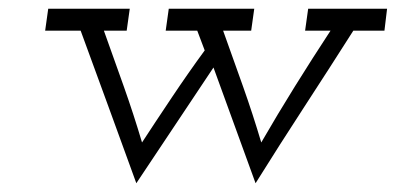

<svg xmlns="http://www.w3.org/2000/svg" viewBox="-20 -395 903 438"><path d="M683 -375 676 -325H734Q692 -261 652.5 -197.5Q613 -134 576 -70Q557 -134 534.5 -197.5Q512 -261 489 -325H553L560 -375H365L358 -325H430L447 -280Q411 -231 371.5 -172Q332 -113 304 -70Q285 -134 262.5 -197.5Q240 -261 217 -325H269L276 -375H90L83 -325H164Q196 -238 227.5 -151.5Q259 -65 291 23L467 -241L563 23Q618 -65 674 -151Q730 -237 786 -325H857L863 -375Z"/></svg>

Font: Josefin Slab Medium
Style: Italic
Weight: 500
Italic angle: -12°
Version: Version 2.000